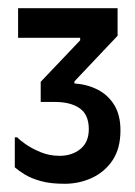

<svg xmlns="http://www.w3.org/2000/svg" viewBox="-20 -440 328 467"><path d="M114 -192H79V-241L175 -342V-348H24V-420H266V-353L161 -242V-237Q192 -235 217.5 -222Q243 -209 258 -184.5Q273 -160 273 -123Q273 -79 254 -50.5Q235 -22 204 -7.5Q173 7 137 7Q103 7 79.5 0.5Q56 -6 40.5 -15.5Q25 -25 16 -33V-106H22Q27 -100 42 -89.5Q57 -79 78.5 -70Q100 -61 125 -61Q155 -61 175.5 -77.5Q196 -94 196 -126Q196 -161 174 -176.5Q152 -192 114 -192Z"/></svg>

Font: Phudu Light Medium
Style: Regular
Weight: 500
Version: Version 1.005;gftools[0.9.23]